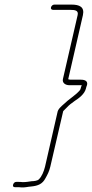

<svg xmlns="http://www.w3.org/2000/svg" viewBox="-20 -691 400 836"><path d="M212 -648H286C306 -648 323 -646 318 -625L254 -347C250 -330 265 -320 282 -320H336C334 -315 332 -310 331 -305C330 -302 329 -299 326 -296C306 -274 278 -258 257 -237C247 -228 232 -216 230 -201L176 35C171 55 162 78 149 90C144 96 127 98 118 98C104 100 94 102 79 102C71 101 65 101 60 101H51C44 101 39 106 37 113C35 120 38 124 45 124H54C59 124 66 124 73 125C89 126 101 122 116 121C146 118 165 110 178 85C187 69 194 56 199 35L254 -202C254 -205 255 -207 257 -209L271 -223C280 -233 294 -244 306 -252C323 -263 348 -281 354 -305C355 -310 357 -316 359 -321C363 -338 350 -344 332 -344H287C284 -344 281 -345 277 -346L341 -625C349 -661 326 -671 291 -671H217C210 -671 204 -666 202 -659C200 -652 205 -648 212 -648Z"/></svg>

Font: Electronic
Style: ExLtIt
Weight: 200
Version: Version 1.011